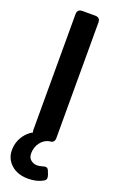

<svg xmlns="http://www.w3.org/2000/svg" viewBox="-187 -789 651 1070"><g transform="rotate(20 138.5 -254.0)"><path d="M102 0Q72 0 72 -30V-715Q72 -745 102 -745H178Q208 -745 208 -715V-30Q208 0 178 0ZM137 237Q74 237 36 203Q-2 169 -2 118Q-2 61 35 17.5Q72 -26 149 -39H156Q178 -39 178 -17V0Q147 6 126 33.5Q105 61 105 99Q105 124 121.5 137Q138 150 158 150Q173 150 188 145Q202 140 211.5 142Q221 144 226 158L234 178Q244 206 224 216Q207 226 185 231.5Q163 237 137 237Z"/></g></svg>

Font: Pitagon Sans Text
Style: Bold
Weight: 700
Designer: Travis Tran
Foundry: Pitagon
Version: Version 1.001; ttfautohint (v1.8.4.7-5d5b);gftools[0.9.26]